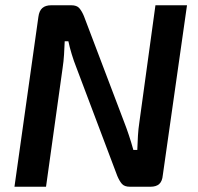

<svg xmlns="http://www.w3.org/2000/svg" viewBox="-20 -710 751 730"><path d="M691 -690 599 -44Q597 -21 585.5 -10.5Q574 0 552 0H474Q453 0 443.5 -11Q434 -22 426 -41L269 -457Q261 -477 253 -503Q245 -529 240 -553H226Q225 -528 223.5 -502.5Q222 -477 218 -451L155 0H35L126 -646Q129 -669 141 -679.5Q153 -690 175 -690H251Q272 -690 281.5 -679Q291 -668 299 -649L452 -246Q461 -223 470 -196Q479 -169 487 -140H502Q503 -169 504.5 -194.5Q506 -220 510 -246L571 -690Z"/></svg>

Font: Exo 2 SemiBold
Style: Italic
Weight: 600
Italic angle: -8°
Designer: Natanael Gama
Foundry: Natanael Gama
Version: Version 2.010